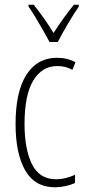

<svg xmlns="http://www.w3.org/2000/svg" viewBox="-20 -784 360 814"><path d="M214 10Q128 10 87 -61.5Q46 -133 46 -258Q46 -395 92 -467Q138 -539 221 -539Q266 -539 300 -520L287 -488Q258 -504 223 -504Q158 -504 121 -442.5Q84 -381 84 -259Q84 -152 115.5 -88Q147 -24 218 -24Q257 -24 298 -43V-8Q280 0 257.5 5Q235 10 214 10ZM190 -606Q177 -630 161 -658.5Q145 -687 129 -713Q113 -739 101 -756V-764H123Q142 -740 165 -708Q188 -676 207 -644Q228 -677 247.5 -704Q267 -731 293 -764H314V-756Q292 -724 267.5 -682.5Q243 -641 225 -606Z"/></svg>

Font: Noto Sans Lao Looped ExtraCondensed ExtraLight
Style: Regular
Weight: 200
Width: 2
Designer: Mark Frömberg, Ben Mitchell
Foundry: The Fontpad Ltd
Version: Version 1.002; ttfautohint (v1.8.4.7-5d5b)